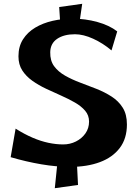

<svg xmlns="http://www.w3.org/2000/svg" viewBox="-20 -866 723 1009"><path d="M268 123 289 -81 380 -92 390 106ZM300 -691 291 -829 412 -846 391 -702ZM349 11Q277 11 197.5 -2.5Q118 -16 36 -40L62 -190Q108 -161 151 -142.5Q194 -124 234.5 -115.5Q275 -107 312 -107Q348 -107 379 -122.5Q410 -138 429 -165Q448 -192 448 -227Q448 -260 427.5 -284Q407 -308 374 -327Q341 -346 301.5 -363.5Q262 -381 222.5 -399.5Q183 -418 150 -441.5Q117 -465 97 -496Q77 -527 77 -570Q77 -622 101 -659.5Q125 -697 165.5 -721Q206 -745 256.5 -756.5Q307 -768 361 -768Q428 -768 491.5 -750.5Q555 -733 596 -701L566 -601Q521 -639 469.5 -662.5Q418 -686 374 -686Q316 -686 280.5 -662Q245 -638 244 -592Q243 -547 264.5 -518Q286 -489 322 -468.5Q358 -448 401 -432Q444 -416 487 -399Q530 -382 566.5 -358.5Q603 -335 625 -300Q647 -265 647 -212Q647 -138 609.5 -88.5Q572 -39 505 -14Q438 11 349 11Z"/></svg>

Font: Marhey Light Medium
Style: Regular
Weight: 500
Version: Version 1.000